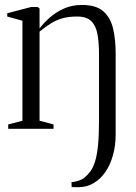

<svg xmlns="http://www.w3.org/2000/svg" viewBox="-20 -534 564 796"><path d="M305.5 242Q302 242 298 242Q294 242 289 241.8Q284 241.5 277 241.5L276.5 221Q282.5 221.5 300.2 216.8Q318 212 330 202.5Q344 191 355 176Q366 161 374 135.8Q382 110.5 386.2 69.8Q390.5 29 390.5 -33V-308Q390.5 -354.5 384.5 -390Q378.5 -425.5 359.2 -445.5Q340 -465.5 299 -465.5Q266 -465.5 240.2 -458.5Q214.5 -451.5 191.8 -437.5Q169 -423.5 144 -403V-33.5L202 -18V0H14V-18L73 -33.5V-448L10 -465.5V-479L109 -505H136L144 -499V-458.5V-416.5Q161 -438.5 186.2 -461Q211.5 -483.5 245 -498.5Q278.5 -513.5 320 -513.5Q378.5 -513.5 408.5 -487Q438.5 -460.5 449 -415Q459.5 -369.5 459.5 -312.5V23Q459.5 70 448.2 110Q437 150 416.5 179.5Q396 209 367.8 225.5Q339.5 242 305.5 242Z"/></svg>

Font: Merriweather 144pt Light
Style: Regular
Weight: 300
Version: Version 2.100